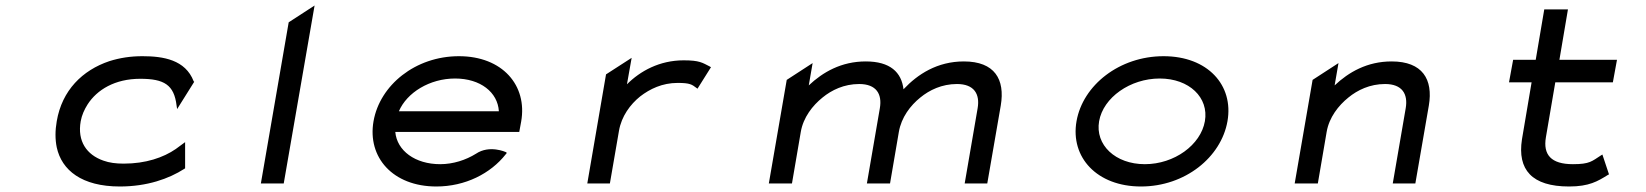

<svg xmlns="http://www.w3.org/2000/svg" viewBox="-20 -666 5977 697"><path d="M623 -270 685 -369 683 -371C653 -449 573 -462 497 -462C454 -462 415 -456 377 -444C279 -411 205 -338 186 -226C180 -192 180 -160 186 -131C204 -48 277 11 415 11C514 11 593 -17 649 -53L652 -55V-150L618 -125C573 -94 509 -72 429 -72C401 -72 377 -75 355 -83C295 -104 260 -153 273 -226C277 -248 286 -268 298 -287C332 -340 397 -380 489 -380C576 -380 612 -358 621 -283Z M1010 0 1122 -646 1028 -585 927 0Z M1865 -187 1872 -225C1895 -356 1804 -462 1646 -462C1488 -462 1359 -357 1336 -226C1313 -95 1406 11 1564 11C1669 11 1761 -36 1816 -106L1820 -111L1816 -114C1816 -114 1757 -141 1708 -108C1671 -85 1625 -70 1578 -70C1487 -70 1421 -119 1415 -187ZM1428 -262C1457 -330 1540 -381 1632 -381C1724 -381 1787 -331 1791 -262Z M2556 -425C2530 -438 2520 -447 2462 -447C2374 -447 2304 -408 2256 -360L2273 -456L2180 -396L2112 0H2194L2227 -191C2236 -244 2268 -287 2304 -316C2339 -343 2384 -365 2440 -365C2485 -365 2492 -359 2508 -347L2512 -344L2561 -422Z M3127 0H3211L3243 -187C3252 -240 3285 -283 3321 -312C3354 -339 3399 -361 3454 -361C3516 -361 3538 -325 3529 -273L3482 0H3564L3613 -283C3629 -378 3591 -443 3479 -443C3382 -443 3311 -396 3261 -343L3260 -342V-341C3253 -404 3211 -443 3123 -443C3034 -443 2967 -404 2916 -356L2930 -437L2836 -376L2771 0H2855L2887 -187C2896 -240 2930 -283 2966 -312C2999 -339 3044 -361 3099 -361C3161 -361 3183 -325 3174 -273Z M4190 -381C4297 -381 4369 -312 4354 -226C4339 -140 4243 -70 4136 -70C4029 -70 3955 -140 3970 -226C3985 -312 4083 -381 4190 -381ZM4122 11C4282 11 4413 -95 4436 -226C4459 -357 4364 -462 4204 -462C4044 -462 3911 -357 3888 -226C3865 -95 3962 11 4122 11Z M5167 -283C5183 -378 5144 -443 5032 -443C4943 -443 4876 -404 4825 -356L4839 -437L4745 -376L4680 0H4764L4796 -187C4805 -240 4839 -283 4875 -312C4908 -339 4953 -361 5008 -361C5070 -361 5092 -325 5083 -273L5036 0H5118Z M5821 -33 5797 -105 5792 -102C5759 -81 5752 -70 5690 -70C5611 -70 5581 -104 5592 -168L5626 -367H5835L5850 -449H5641L5672 -632H5586L5555 -449H5473L5458 -367H5540L5505 -160C5488 -50 5541 11 5676 11C5749 11 5780 -8 5817 -31Z"/></svg>

Font: Charger Monospace
Style: Regular
Weight: 400
Designer: Jasper
Foundry: Cannot Into Space Fonts
Version: Version 0.980